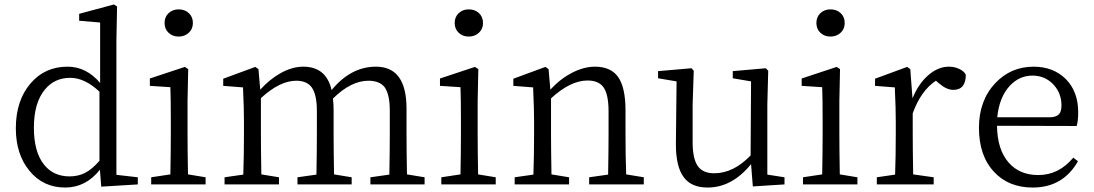

<svg xmlns="http://www.w3.org/2000/svg" viewBox="-20 -827 4908 861"><path d="M272 14Q174 14 112.5 -60.5Q51 -135 51 -252Q51 -376 117 -453Q181 -528 283 -528Q367 -528 429 -455V-726L335 -734V-765L491 -807L505 -798L502 -645V-43L598 -32V0L434 10L428 -66Q365 14 272 14ZM292 -36Q331 -36 362 -52Q393 -68 426 -106V-416Q360 -478 295 -478Q224 -478 181 -425Q132 -366 132 -254Q132 -145 178 -88Q220 -36 292 -36Z M658 0V-32L744 -45Q746 -155 746 -228V-284Q746 -386 744 -436L652 -442V-475L809 -527L824 -517L821 -375V-228Q821 -155 823 -45L902 -32V0ZM781 -785Q809 -785 827 -768Q845 -751 845 -724Q845 -697 826.5 -680Q808 -663 781 -663Q754 -663 736 -680Q718 -697 718 -724Q718 -751 736 -768Q754 -785 781 -785Z M987 0V-32L1071 -44Q1074 -128 1074 -228V-283Q1074 -343 1070 -427Q1070 -432 1070 -435L981 -442V-474L1125 -527L1139 -517L1147 -425Q1191 -473 1240 -500Q1291 -528 1340 -528Q1443 -528 1467 -423Q1553 -528 1666 -528Q1803 -528 1803 -340V-228Q1803 -155 1805 -45L1884 -32V0H1641V-32L1726 -44Q1728 -156 1728 -228V-330Q1728 -405 1704 -437Q1681 -465 1632 -465Q1554 -465 1473 -385Q1476 -361 1476 -332V-228Q1476 -155 1478 -45L1557 -32V0H1314V-32L1399 -44Q1401 -154 1401 -228V-328Q1401 -403 1378 -435Q1356 -465 1308 -465Q1235 -465 1150 -387V-228Q1150 -155 1152 -45L1231 -32V0Z M1959 0V-32L2045 -45Q2047 -155 2047 -228V-284Q2047 -386 2045 -436L1953 -442V-475L2110 -527L2125 -517L2122 -375V-228Q2122 -155 2124 -45L2203 -32V0ZM2082 -785Q2110 -785 2128 -768Q2146 -751 2146 -724Q2146 -697 2127.5 -680Q2109 -663 2082 -663Q2055 -663 2037 -680Q2019 -697 2019 -724Q2019 -751 2037 -768Q2055 -785 2082 -785Z M2288 0V-32L2372 -44Q2375 -128 2375 -228V-283Q2375 -342 2371 -425Q2371 -432 2371 -435L2282 -442V-474L2426 -527L2440 -517L2448 -425Q2492 -473 2545 -500.5Q2598 -528 2648 -528Q2718 -528 2751 -483Q2785 -436 2785 -332V-228Q2785 -128 2788 -45L2867 -32V0H2622V-32L2707 -44Q2709 -154 2709 -228V-328Q2709 -404 2686 -436Q2664 -466 2615 -466Q2538 -466 2451 -386V-228Q2451 -155 2453 -45L2532 -32V0Z M3153 14Q3082 14 3048 -30Q3010 -78 3011 -184L3014 -462L2931 -476V-508L3081 -521L3091 -510L3086 -358V-190Q3086 -114 3110 -81Q3133 -50 3183 -50Q3269 -50 3346 -130L3348 -462L3266 -476V-508L3414 -521L3425 -510L3421 -358V-44L3498 -32V0L3356 9L3348 -91Q3263 14 3153 14Z M3581 0V-32L3667 -45Q3669 -155 3669 -228V-284Q3669 -386 3667 -436L3575 -442V-475L3732 -527L3747 -517L3744 -375V-228Q3744 -155 3746 -45L3825 -32V0ZM3704 -785Q3732 -785 3750 -768Q3768 -751 3768 -724Q3768 -697 3749.5 -680Q3731 -663 3704 -663Q3677 -663 3659 -680Q3641 -697 3641 -724Q3641 -751 3659 -768Q3677 -785 3704 -785Z M3912 0V-32L3994 -44Q3997 -128 3997 -228V-283Q3997 -342 3993 -424Q3993 -431 3993 -435L3904 -442V-474L4048 -527L4062 -517L4072 -386Q4099 -452 4143 -490Q4187 -528 4235 -528Q4260 -528 4281.5 -518Q4303 -508 4311 -492Q4311 -424 4255 -424Q4225 -424 4191 -453L4177 -465Q4110 -421 4073 -319V-228Q4073 -157 4075 -45L4167 -32V0Z M4611 14Q4503 14 4438 -56Q4370 -128 4370 -254Q4370 -376 4443 -454Q4513 -528 4615 -528Q4703 -528 4759 -473Q4815 -417 4815 -324Q4815 -283 4808 -262L4451 -263Q4452 -156 4504 -97Q4553 -42 4636 -42Q4728 -42 4793 -120L4814 -104Q4747 14 4611 14ZM4452 -301H4686Q4717 -301 4730 -316Q4740 -328 4740 -355Q4740 -409 4704 -448Q4666 -488 4610 -488Q4551 -488 4508 -442Q4461 -391 4452 -301Z"/></svg>

Font: Cactus Classical Serif
Style: Regular
Weight: 400
Designer: Henry Chan (via Glyphwiki)、田海東、宇文滿月
Foundry: Moonlit Owen
Version: Version 1.000